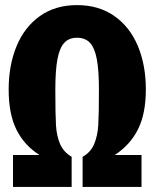

<svg xmlns="http://www.w3.org/2000/svg" viewBox="-20 -733 605 753"><path d="M552 -382Q552 -288 521.5 -226.5Q491 -165 430 -125H535V0H304V-118Q336 -136 349.5 -168.5Q363 -201 365.5 -244Q368 -287 368 -382Q368 -458 359.5 -502Q351 -546 332.5 -565.5Q314 -585 282 -585Q251 -585 232.5 -565.5Q214 -546 205.5 -502Q197 -458 197 -382Q197 -285 199.5 -242.5Q202 -200 215.5 -168.5Q229 -137 261 -118V0H31V-125H135Q75 -163 44.5 -224.5Q14 -286 14 -382Q14 -477 45 -552Q76 -627 136.5 -670Q197 -713 282 -713Q367 -713 428 -670.5Q489 -628 520.5 -553Q552 -478 552 -382Z"/></svg>

Font: Fira Sans Compressed ExtraBold
Style: Regular
Weight: 800
Width: 1
Designer: bBox Type GmbH & Carrois Corporate GbR & Edenspiekermann AG
Foundry: bBox Type GmbH & Carrois Corporate GbR & Edenspiekermann AG
Version: Version 4.301